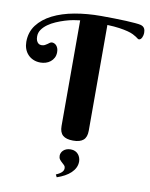

<svg xmlns="http://www.w3.org/2000/svg" viewBox="-102 -803 866 1110"><g transform="rotate(10 331.0 -248.5)"><path d="M365.2 7.8Q324.2 7.8 304.7 -9.3Q285.2 -26.4 285.2 -64V-684.1Q269.5 -682.6 246.3 -678.5Q223.1 -674.3 197.8 -666.5Q172.4 -658.7 147 -647.7Q121.6 -636.7 101.6 -622.3Q81.5 -607.9 68.8 -589.8Q56.2 -571.8 56.2 -549.8Q56.2 -534.2 60.3 -524.9Q64.5 -515.6 69.8 -511Q75.2 -506.3 80.8 -505.1Q86.4 -503.9 88.9 -503.9Q101.1 -503.9 108.9 -508.1Q116.7 -512.2 123 -516.8Q129.4 -521.5 135 -525.6Q140.6 -529.8 147.9 -529.8Q153.8 -529.8 160.4 -527.1Q167 -524.4 172.6 -518.6Q178.2 -512.7 182.1 -503.2Q186 -493.7 186 -480Q186 -460.4 178.5 -446.3Q170.9 -432.1 158.9 -422.6Q147 -413.1 131.6 -408.4Q116.2 -403.8 101.1 -403.8Q77.6 -403.8 58.8 -411.9Q40 -419.9 26.9 -434.1Q13.7 -448.2 6.8 -467.3Q0 -486.3 0 -507.8Q0 -564.9 31.5 -606.7Q63 -648.4 117.7 -676Q172.4 -703.6 245.1 -716.8Q317.9 -730 400.9 -730Q440.4 -730 478 -729.2Q515.6 -728.5 546.6 -727.1Q577.6 -725.6 600.1 -723.6Q622.6 -721.7 632.8 -719.2Q642.6 -716.8 648.4 -712.2Q654.3 -707.5 657.2 -701.7Q660.2 -695.8 661.1 -689.2Q662.1 -682.6 662.1 -675.8Q662.1 -670.4 660.6 -663.3Q659.2 -656.2 656.2 -649.9Q653.3 -643.6 648.9 -639.2Q644.5 -634.8 638.2 -634.8Q634.3 -634.8 630.1 -638.2Q626 -641.6 618.7 -646.5Q611.3 -651.4 598.9 -657.7Q586.4 -664.1 566.2 -669.4Q545.9 -674.8 516.4 -679.2Q486.8 -683.6 444.8 -685.1V-64Q444.8 -26.4 425.3 -9.3Q405.8 7.8 365.2 7.8ZM301.3 217.8Q314.9 211.9 323.5 206.3Q332 200.7 336.9 195.1Q341.8 189.5 343.5 184.1Q345.2 178.7 345.2 172.9Q345.2 163.6 338.9 157Q332.5 150.4 324.7 143.8Q316.9 137.2 310.5 128.7Q304.2 120.1 304.2 106.9Q304.2 99.1 307.6 90.8Q311 82.5 318.1 75.7Q325.2 68.8 335.9 64.5Q346.7 60.1 361.3 60.1Q376.5 60.1 387.7 65.4Q398.9 70.8 406.2 79.6Q413.6 88.4 417.2 99.4Q420.9 110.4 420.9 121.1Q420.9 140.6 412.6 157.5Q404.3 174.3 389.6 188.2Q375 202.1 354.5 213.4Q334 224.6 309.1 232.9Z"/></g></svg>

Font: Berkshire Swash
Style: Regular
Weight: 700
Designer: Astigmatic (AOETI)
Foundry: Astigmatic (AOETI)
Version: Version 1.000